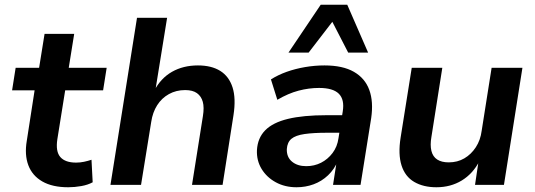

<svg xmlns="http://www.w3.org/2000/svg" viewBox="-20 -780 2257 810"><path d="M268 10Q201 10 158.5 -14.5Q116 -39 99.5 -83Q83 -127 93 -186L126 -399H31L46 -494H145L168 -637H293L270 -494H430L415 -399H255L222 -193Q214 -141 234.5 -117.5Q255 -94 301 -94Q318 -94 334.5 -97.5Q351 -101 366 -106L371 -11Q351 0 323 5Q295 10 268 10Z M446 0 558 -705H685L635 -396H630Q658 -450 705.5 -477Q753 -504 815 -504Q872 -504 909 -481Q946 -458 961 -411.5Q976 -365 965 -294L919 0H790L836 -290Q842 -327 835.5 -350.5Q829 -374 811 -387Q793 -400 761 -400Q723 -400 692.5 -383Q662 -366 643 -336Q624 -306 618 -266L575 0Z M1231 10Q1182 10 1143.5 -11Q1105 -32 1083.5 -67.5Q1062 -103 1064 -147Q1067 -198 1099 -230.5Q1131 -263 1195 -278.5Q1259 -294 1358 -294H1437L1426 -220H1361Q1302 -220 1264.5 -214.5Q1227 -209 1209.5 -194.5Q1192 -180 1190 -151Q1189 -117 1212 -98Q1235 -79 1272 -79Q1306 -79 1334.5 -93.5Q1363 -108 1383 -134.5Q1403 -161 1408 -197L1426 -310Q1434 -360 1409.5 -384.5Q1385 -409 1326 -409Q1283 -409 1239.5 -397.5Q1196 -386 1150 -359L1123 -445Q1153 -464 1189.5 -477Q1226 -490 1267 -497Q1308 -504 1349 -504Q1426 -504 1473 -477Q1520 -450 1538 -400.5Q1556 -351 1546 -282L1501 0H1385L1401 -103H1406Q1391 -66 1364 -40.5Q1337 -15 1303 -2.5Q1269 10 1231 10ZM1197 -558 1333 -760H1445L1533 -558H1449L1382 -688L1282 -558Z M1821 10Q1766 10 1727.5 -12.5Q1689 -35 1674 -82Q1659 -129 1670 -199L1717 -494H1846L1800 -202Q1794 -168 1800 -143.5Q1806 -119 1824.5 -107Q1843 -95 1873 -95Q1910 -95 1939 -112Q1968 -129 1987.5 -159Q2007 -189 2012 -228L2054 -494H2184L2106 0H1984L1999 -101H2003Q1975 -47 1928 -18.5Q1881 10 1821 10Z"/></svg>

Font: Nunito Sans 10pt
Style: Bold Italic
Weight: 700
Italic angle: -9°
Designer: Vernon Adams
Foundry: Vernon Adams
Version: Version 3.101;gftools[0.9.27]